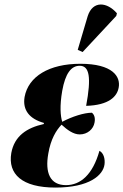

<svg xmlns="http://www.w3.org/2000/svg" viewBox="-20 -837 557 867"><path d="M353 -602 505 -765 508 -777C464 -828 399 -836 376 -764L331 -612ZM230 10C384 10 446 -46 452 -95C455 -120 448 -146 429 -156C399 -49 344 -1 278 -1C205 -1 183 -58 198 -143C209 -209 234 -249 258 -274C283 -251 311 -230 340 -230C375 -230 402 -254 407 -284C411 -306 405 -320 395 -328C360 -328 306 -311 261 -287C253 -313 249 -358 261 -427C275 -505 301 -540 340 -540C384 -540 393 -488 369 -359C472 -362 509 -401 516 -442C525 -491 489 -549 343 -549C202 -549 108 -492 91 -399C81 -339 114 -300 178 -282V-277C101 -260 45 -223 31 -146C15 -51 79 10 230 10Z"/></svg>

Font: Noto Serif Display SemiCondensed ExtraBold
Style: Italic
Weight: 800
Width: 4
Italic angle: -12°
Designer: Monotype Design Team
Foundry: Monotype Imaging Inc.
Version: Version 2.009